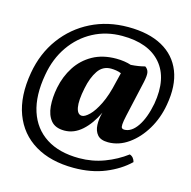

<svg xmlns="http://www.w3.org/2000/svg" viewBox="-122 -780 1095 1102"><g transform="rotate(15 426.0 -229.0)"><path d="M506 -660Q629 -660 709.5 -615.5Q790 -571 823 -487.5Q856 -404 835 -287Q821 -205 781 -138Q741 -71 684.5 -31Q628 9 564 9Q520 9 500.5 -13.5Q481 -36 479.5 -72Q478 -108 489 -147Q456 -76 408.5 -33.5Q361 9 304 9Q250 9 224 -22.5Q198 -54 193.5 -105.5Q189 -157 201 -218Q215 -288 251.5 -344.5Q288 -401 347 -434Q406 -467 487 -467Q512 -467 535 -463.5Q558 -460 575 -454Q622 -457 658 -467Q674 -457 678.5 -438.5Q683 -420 673 -375L626 -166Q618 -130 617 -112.5Q616 -95 621 -90Q626 -85 635 -85Q678 -85 712.5 -135.5Q747 -186 764 -274Q791 -430 716.5 -516Q642 -602 486 -602Q392 -602 314.5 -561Q237 -520 185 -445.5Q133 -371 116 -272Q93 -144 123 -52Q153 40 230.5 90Q308 140 427 140Q505 140 575.5 113.5Q646 87 703 44Q716 48 724 58Q732 68 735 81Q679 135 597 168.5Q515 202 411 202Q274 202 180.5 146Q87 90 48 -14Q9 -118 34 -262Q55 -382 121 -471.5Q187 -561 286 -610.5Q385 -660 506 -660ZM354 -256Q338 -179 345.5 -139Q353 -99 380 -99Q397 -99 423 -124Q449 -149 475 -201.5Q501 -254 519 -336L533 -393Q519 -399 502.5 -401.5Q486 -404 472 -404Q423 -404 395 -362.5Q367 -321 354 -256Z"/></g></svg>

Font: Vollkorn
Style: Bold Italic
Weight: 700
Italic angle: -11°
Designer: Friedrich Althausen
Foundry: Friedrich Althausen
Version: Version 5.000; ttfautohint (v1.8.3)